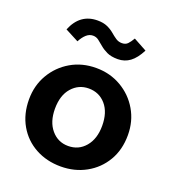

<svg xmlns="http://www.w3.org/2000/svg" viewBox="-129 -789 808 898"><g transform="rotate(20 275.0 -339.5)"><path d="M274 11Q204 11 148 -19.5Q92 -50 60 -105.5Q28 -161 28 -234Q28 -303 60.5 -358.5Q93 -414 148.5 -446.5Q204 -479 274 -479Q343 -479 399 -446.5Q455 -414 487.5 -358.5Q520 -303 520 -234Q520 -161 487.5 -106Q455 -51 399 -20Q343 11 274 11ZM274 -91Q326 -91 359 -130Q392 -169 392 -234Q392 -301 359 -339Q326 -377 274 -377Q224 -377 190.5 -339Q157 -301 157 -234Q157 -169 190 -130Q223 -91 274 -91ZM396 -670 462 -634Q440 -591 413.5 -571.5Q387 -552 353 -552Q320 -552 299 -562Q278 -572 263.5 -584.5Q249 -597 236.5 -606.5Q224 -616 208 -616Q190 -616 175 -602.5Q160 -589 148 -566L81 -601Q117 -690 204 -690Q233 -690 253 -681Q273 -672 287.5 -659.5Q302 -647 315.5 -638Q329 -629 346 -629Q364 -629 374.5 -640Q385 -651 396 -670Z"/></g></svg>

Font: Inconsolata SemiExpanded ExtraBold
Style: Regular
Weight: 800
Width: 6
Monospace: yes
Designer: Raph Levien, Cyreal, Brenton Simpson
Foundry: Raph Levien, Cyreal, Google
Version: Version 3.001; ttfautohint (v1.8.2.53-6de2)